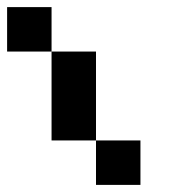

<svg xmlns="http://www.w3.org/2000/svg" viewBox="-20 -395 540 540"><path d="M125 -375V-250H0V-375ZM250 -250V0H125V-250ZM375 0V125H250V0Z"/></svg>

Font: Bytesized
Style: Regular
Weight: 400
Monospace: yes
Designer: baltdev
Version: Version 1.000